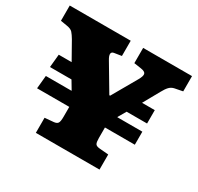

<svg xmlns="http://www.w3.org/2000/svg" viewBox="-150 -879 1091 1058"><g transform="rotate(30 396.0 -350.5)"><path d="M196 0V-96L253 -101Q271 -103 277.5 -113Q284 -123 284 -153V-216H79L87 -299H250V-301L219 -353H82L90 -436H172L110 -546Q97 -568 86 -580.5Q75 -593 49 -597L7 -604V-701H395V-604L350 -597Q334 -595 332.5 -582.5Q331 -570 345 -547L443 -382H448L538 -539Q554 -567 550.5 -580Q547 -593 521 -597L474 -604V-701H785V-604L734 -594Q716 -590 703.5 -577Q691 -564 677 -538L620 -436H701V-351H571L542 -301V-299H701V-216H511V-149Q511 -123 516.5 -113Q522 -103 543 -101L601 -96V0Z"/></g></svg>

Font: Literata Black
Style: Regular
Weight: 900
Designer: Latin by Veronika Burian and Jose Scaglione. Greek by Irene Vlachou. Cyrillic by Vera Evstafieva.
Foundry: TypeTogether
Version: Version 3.103;gftools[0.9.29]